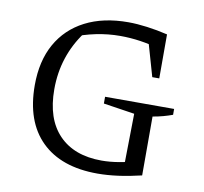

<svg xmlns="http://www.w3.org/2000/svg" viewBox="-76 -748 891 838"><g transform="rotate(10 369.5 -329.0)"><path d="M408 8Q247 8 159.5 -78Q72 -164 72 -325Q72 -432 114.5 -508Q157 -584 236.5 -625Q316 -666 427 -666Q465 -666 510.5 -660Q556 -654 602 -643L579 -575Q536 -588 491.5 -594.5Q447 -601 402 -601Q349 -601 295.5 -590Q242 -579 191 -558L244 -584Q202 -527 180.5 -461.5Q159 -396 159 -322Q159 -191 226.5 -121Q294 -51 416 -51Q453 -51 494 -58Q535 -65 581 -79L602 -18Q548 -5 499.5 1.5Q451 8 408 8ZM517 -18 521 -277 383 -298V-328H689V-302Q670 -295 648 -289Q626 -283 602 -279V-18ZM571 -448 515 -643H602V-448Z"/></g></svg>

Font: Piazzolla Thin
Style: Regular
Weight: 400
Version: Version 2.001